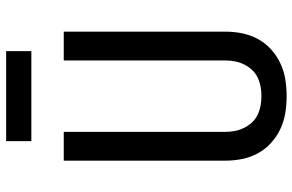

<svg xmlns="http://www.w3.org/2000/svg" viewBox="-188 -780 975 640"><g transform="rotate(-90 300.0 -459.5)"><path d="M300 8Q272 8 244 3.5Q216 -1 190.5 -13Q165 -25 144 -44Q123 -63 109.5 -88Q96 -113 90.5 -140.5Q85 -168 85 -196V-735H181V-196Q181 -180 184 -164.5Q187 -149 194 -134.5Q201 -120 212 -108Q223 -96 237.5 -89Q252 -82 268 -79Q284 -76 300 -76Q316 -76 332 -79Q348 -82 362.5 -89Q377 -96 388 -108Q399 -120 406 -134.5Q413 -149 416 -164.5Q419 -180 419 -196V-735H515V-196Q515 -168 509.5 -140.5Q504 -113 490.5 -88Q477 -63 456 -44Q435 -25 409.5 -13Q384 -1 356 3.5Q328 8 300 8ZM150 -843V-927H450V-843Z"/></g></svg>

Font: Iosevka Curly Medium Extended
Style: Regular
Weight: 500
Width: 7
Monospace: yes
Designer: Belleve Invis
Foundry: Belleve Invis
Version: Version 11.1.0; ttfautohint (v1.8.3)